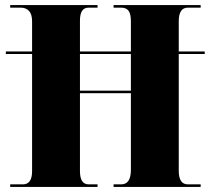

<svg xmlns="http://www.w3.org/2000/svg" viewBox="-20 -734 827 754"><path d="M20 0V-10H70Q106 -10 106 -62V-522H3V-532H106V-650Q106 -678 94 -691Q82 -704 61 -704H20V-714H363V-704H328Q294 -704 294 -654V-532H494V-651Q494 -679 485 -691.5Q476 -704 455 -704H426V-714H768V-704H718Q682 -704 682 -651V-532H784V-522H682V-63Q682 -10 718 -10H768V0H426V-10H456Q494 -10 494 -67V-368H294V-62Q294 -10 328 -10H363V0ZM294 -378H494V-522H294Z"/></svg>

Font: Noto Serif Display SemiCondensed Black
Style: Regular
Weight: 900
Width: 4
Designer: Monotype Design Team
Foundry: Monotype Imaging Inc.
Version: Version 2.009